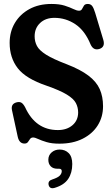

<svg xmlns="http://www.w3.org/2000/svg" viewBox="-20 -732 582 995"><path d="M288 12.5Q248.5 12.5 221.8 4.5Q195 -3.5 178 -11.5Q161 -19.5 152 -19.5Q141 -19.5 135.8 -11.8Q130.5 -4 124.8 4Q119 12 107 12Q79 12 71.5 -25L42 -161.5Q35.5 -193.5 65.5 -201.5Q80.5 -205.5 90.2 -200.2Q100 -195 110 -176.5Q164 -58 280 -58Q326 -58 355.2 -82.8Q384.5 -107.5 385 -148.5Q385 -175.5 373.2 -198Q361.5 -220.5 326.2 -242Q291 -263.5 221 -288Q114.5 -324 72.2 -378.2Q30 -432.5 30 -509.5Q30 -567.5 57 -613Q84 -658.5 132.5 -685Q181 -711.5 246.5 -711.5Q287.5 -711.5 315 -702.8Q342.5 -694 360.2 -685.2Q378 -676.5 389.5 -676.5Q400.5 -676.5 405 -685.2Q409.5 -694 415 -702.8Q420.5 -711.5 435 -711.5Q449.5 -711.5 457.5 -701.2Q465.5 -691 473.5 -664.5L515.5 -525Q526 -488.5 495.5 -478.5Q464.5 -468.5 449.5 -501.5Q420 -573.5 370.5 -606.5Q321 -639.5 262 -639.5Q216 -639.5 187.8 -612.8Q159.5 -586 159.5 -544Q159.5 -516.5 171.5 -493.8Q183.5 -471 219.2 -448.5Q255 -426 326 -399Q397 -371.5 438.2 -340.2Q479.5 -309 496.8 -270.2Q514 -231.5 514 -181.5Q514 -126 486.5 -82.2Q459 -38.5 408.2 -13Q357.5 12.5 288 12.5ZM278 142.5Q255 142.5 242.8 129.8Q230.5 117 230.5 96Q230.5 72.5 247.5 57.8Q264.5 43 289 43Q317.5 43 336 61.5Q354.5 80 354.5 118Q354.5 164 333.2 195.5Q312 227 263.5 241.5Q237.5 249 232 226.5Q227.5 205 251 198Q280 188.5 290 177.8Q300 167 300 155Q300 142.5 286.5 142.5Z"/></svg>

Font: Fraunces 144pt S100 SemiBold
Style: Regular
Weight: 600
Version: Version 1.000; ttfautohint (v1.8.3)